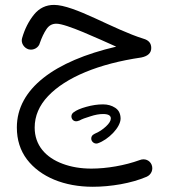

<svg xmlns="http://www.w3.org/2000/svg" viewBox="-20 -439 680 768"><path d="M196.3 -419.4C164.1 -419.4 137.2 -406.7 116.2 -380.9C95.2 -355 79.1 -323.7 68.4 -286.6C62.5 -267.1 76.2 -247.1 94.2 -241.7C113.8 -236.3 135.3 -248.5 139.6 -267.6C147 -288.6 155.3 -306.6 165.5 -321.8C175.3 -336.9 188.5 -344.2 205.6 -344.2C245.1 -344.2 372.1 -284.7 444.8 -252.4C197.8 -194.8 47.4 -84 47.4 70.8C47.4 120.6 61 163.1 87.9 198.7C141.6 269 237.3 308.1 351.1 308.1C387.2 308.1 424.3 304.7 462.9 297.9C501 291 535.6 281.2 566.4 268.1C585.4 259.8 594.2 238.8 586.4 219.7C579.1 202.1 559.1 193.4 539.1 201.2C479 223.1 406.7 235.4 345.7 235.4C303.2 235.4 265.1 229 231 216.3C162.1 190.9 118.7 141.6 118.7 71.3C118.7 24.9 136.7 -17.1 172.4 -54.7C243.7 -129.9 375 -184.1 544.9 -209C571.8 -214.4 585 -227.1 585 -247.1C585 -266.1 574.7 -278.3 553.7 -284.2C495.6 -302.2 426.8 -335.4 360.8 -365.7C294.9 -396 235.4 -419.4 196.3 -419.4ZM269.5 38.6C275.9 46.9 285.6 48.3 297.9 43C307.1 37.6 321.8 32.2 341.3 26.4C360.4 20 377.4 17.1 392.1 17.1C413.1 17.1 423.3 22.9 423.3 34.7C423.3 43.9 417 54.7 403.8 66.9C390.6 79.1 376 88.9 359.4 95.7C347.7 101.1 343.3 109.4 345.7 120.6C349.1 130.9 359.9 137.7 371.1 134.3C412.6 120.1 462.4 71.3 462.4 34.7C461.9 15.6 455.1 1.5 440.9 -7.8C426.8 -17.1 410.6 -21.5 392.1 -21.5C370.1 -21.5 348.1 -18.1 325.2 -11.7C302.2 -5.4 285.2 2 274.4 10.3C264.6 17.6 263.2 29.3 269.5 38.6Z"/></svg>

Font: Mikhak
Style: Regular
Weight: 400
Designer: Amin Abedi
Version: Version 3.2